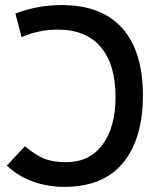

<svg xmlns="http://www.w3.org/2000/svg" viewBox="-20 -723 626 753"><path d="M232.4 9.8Q166 9.8 108.4 -11.2Q50.8 -32.2 6.8 -73.7L77.6 -149.4Q121.1 -113.3 155.3 -100.1Q189.5 -86.9 239.3 -86.9Q330.6 -86.9 381.8 -155.3Q433.1 -223.6 433.1 -344.2Q433.1 -469.2 375.5 -538.1Q317.9 -606.9 205.6 -606.9Q133.3 -606.9 64.5 -577.6L40.5 -669.9Q126.5 -703.1 222.2 -703.1Q379.4 -703.1 460 -611.8Q540.5 -520.5 540.5 -348.1Q540.5 -180.7 463.4 -85.4Q386.2 9.8 232.4 9.8Z"/></svg>

Font: Caskaydia Cove Medium
Style: Regular
Weight: 500
Monospace: yes
Designer: Aaron Bell
Foundry: Saja Typeworks
Version: Version 4.300; ttfautohint (v1.8.3)